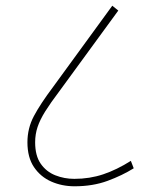

<svg xmlns="http://www.w3.org/2000/svg" viewBox="-20 -652 540 672"><path d="M241 0Q197 0 159.5 -16.5Q122 -33 99 -67Q76 -101 76 -154Q76 -203 98.5 -245.5Q121 -288 166 -348L373 -632L394 -615L188 -333Q157 -292 138.5 -262.5Q120 -233 111.5 -207.5Q103 -182 103 -154Q103 -107 122.5 -79Q142 -51 173.5 -38.5Q205 -26 240 -26Q294 -26 341.5 -42Q389 -58 438 -89L448 -63Q408 -38 356.5 -19Q305 0 241 0Z"/></svg>

Font: Noto Sans Devanagari UI SemiCondensed Thin
Style: Regular
Weight: 100
Width: 4
Designer: Jelle Bosma - Monotype Design Team
Foundry: Monotype Imaging Inc.
Version: Version 2.004